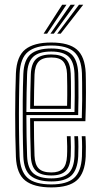

<svg xmlns="http://www.w3.org/2000/svg" viewBox="-20 -788 424 815"><path d="M198.2 7.5Q124 7.5 87.2 -21.5Q50.5 -50.5 47.5 -121.8Q44.2 -210.2 44.4 -304.5Q44.5 -398.8 47.5 -477Q50.8 -549 87.2 -578.2Q123.8 -607.5 197.5 -607.5Q272 -607.5 306.2 -577.9Q340.5 -548.2 343.8 -478.5Q344 -471 344.4 -448.5Q344.8 -426 344.8 -395.5Q344.8 -365 344.2 -332.8Q343.8 -300.5 342.5 -273.5H124Q124 -233.5 124.6 -198.8Q125.2 -164 126.5 -126.8Q128 -89 144.6 -72.5Q161.2 -56 198.2 -56Q229.8 -56 246.1 -71.4Q262.5 -86.8 264.5 -126Q265.5 -143.8 265.2 -167.5Q265 -191.2 263.8 -209.8H279.8Q281 -188.2 281 -164.4Q281 -140.5 280.2 -125.5Q278 -81.5 258.9 -62.4Q239.8 -43.2 198.2 -43.2Q152.8 -43.2 132.6 -62.8Q112.5 -82.2 110.8 -126.2Q109.2 -167 108.6 -208.2Q108 -249.5 107.8 -286.5H327.2Q328.5 -322.2 328.8 -362.9Q329 -403.5 328.6 -435.5Q328.2 -467.5 327.8 -477.8Q325 -540.5 294.8 -567.6Q264.5 -594.8 197.5 -594.8Q131.5 -594.8 98.8 -568Q66 -541.2 63.2 -474.8Q61.5 -428.8 60.8 -368.2Q60 -307.8 60.6 -244.1Q61.2 -180.5 63.2 -124.8Q65.8 -61.2 96.8 -33.2Q127.8 -5.2 198.2 -5.2Q263.8 -5.2 294.2 -32.5Q324.8 -59.8 327.8 -123.8Q328.5 -139.5 328.5 -165Q328.5 -190.5 327 -209.8H342.8Q344.2 -190.5 344.4 -164.8Q344.5 -139 343.8 -123Q340.2 -53 306.4 -22.8Q272.5 7.5 198.2 7.5ZM198.2 -17.8Q139.8 -17.8 110.5 -41.5Q81.2 -65.2 79 -124.5Q77.2 -173.5 76.6 -235Q76 -296.5 76.5 -359.1Q77 -421.8 79 -473.8Q81.5 -533.8 110.2 -558Q139 -582.2 197.5 -582.2Q256.2 -582.2 282.9 -557.9Q309.5 -533.5 312 -477.5Q312.2 -468 312.8 -439.9Q313.2 -411.8 313.1 -374.2Q313 -336.8 311.8 -299.5H92Q92 -255.2 92.8 -209.4Q93.5 -163.5 95 -125.5Q97 -73.5 121.8 -52.1Q146.5 -30.8 198.2 -30.8Q247.2 -30.8 270.5 -52.2Q293.8 -73.8 296.2 -124.8Q297 -140.2 296.9 -165.1Q296.8 -190 295.5 -209.8H311.2Q312.8 -189.5 312.8 -164.9Q312.8 -140.2 312 -124.2Q309 -67.2 282.6 -42.5Q256.2 -17.8 198.2 -17.8ZM92 -312.5H296.2Q297.2 -345.8 297.2 -379.5Q297.2 -413.2 297 -439.5Q296.8 -465.8 296.2 -476.5Q294 -526 271.1 -547.6Q248.2 -569.2 197.5 -569.2Q145 -569.2 121 -547Q97 -524.8 95 -473Q93.5 -436.2 92.9 -394.2Q92.2 -352.2 92 -312.5ZM108 -325.8Q108 -353.8 108.8 -394.8Q109.5 -435.8 110.8 -472.2Q112.5 -517.8 132.9 -537.2Q153.2 -556.8 197.5 -556.8Q240 -556.8 259.2 -538Q278.5 -519.2 280.2 -476Q280.8 -465.5 281.1 -441.4Q281.5 -417.2 281.4 -386.6Q281.2 -356 280.5 -325.8ZM124 -338.8H264.8Q265.8 -383.8 265.4 -423Q265 -462.2 264.5 -475Q263 -510.2 248.2 -527.1Q233.5 -544 197.5 -544Q160.2 -544 144.1 -526.8Q128 -509.5 126.5 -471.8Q125.2 -436.5 124.8 -404.1Q124.2 -371.8 124 -338.8ZM165 -645 243.8 -767.8H262L179.8 -645ZM222.8 -645 315.2 -767.8H333.2L237.5 -645ZM194 -645 279.5 -767.8H297.8L208.5 -645Z"/></svg>

Font: Big Shoulders Inline Text
Style: Regular
Weight: 400
Designer: Patric King
Foundry: XO Type Co
Version: Version 1.000